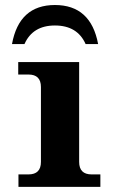

<svg xmlns="http://www.w3.org/2000/svg" viewBox="-20 -731 444 751"><path d="M372.6 0H52.2V-48.8H91.3Q140.1 -48.8 140.1 -97.7V-390.6Q140.1 -439.5 91.3 -439.5H51.3V-488.3H289.6V-97.7Q289.6 -48.8 338.4 -48.8H372.6ZM194.8 -711.4Q335.4 -711.4 363.8 -558.6H314.9Q282.7 -631.3 194.8 -631.3Q107.9 -631.3 75.7 -558.6H26.9Q54.7 -711.4 194.8 -711.4Z"/></svg>

Font: Munson
Style: Bold
Weight: 700
Designer: Paul James MIller
Foundry: High-Logic / Made with FontCreator
Version: Version 2.10;May 5, 2019;FontCreator 11.5.0.2430 64-bit